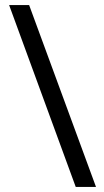

<svg xmlns="http://www.w3.org/2000/svg" viewBox="-20 -736 411 758"><path d="M95 -716 359 2H279L16 -716Z"/></svg>

Font: Noto Sans Condensed
Style: Regular
Weight: 400
Width: 3
Version: Version 2.013